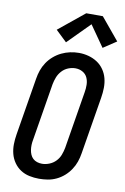

<svg xmlns="http://www.w3.org/2000/svg" viewBox="-105 -1038 721 1106"><g transform="rotate(10 255.5 -485.0)"><path d="M204 8Q175 8 147 2Q119 -4 96 -19Q73 -34 57 -57Q41 -80 34 -107Q27 -134 27.5 -163Q28 -192 33 -222L88 -556Q92 -582 100.5 -606.5Q109 -631 124 -653.5Q139 -676 160 -694Q181 -712 205 -723.5Q229 -735 254.5 -740.5Q280 -746 306 -746Q335 -746 362.5 -738.5Q390 -731 413 -716Q436 -701 452 -678Q468 -655 475 -628Q482 -601 481.5 -572Q481 -543 476 -513L421 -179Q417 -153 408.5 -128.5Q400 -104 385 -81.5Q370 -59 349.5 -41Q329 -23 304.5 -11.5Q280 0 254.5 4Q229 8 204 8ZM206 -80Q227 -80 248.5 -88.5Q270 -97 286 -113.5Q302 -130 310 -151Q318 -172 322 -193L377 -528Q381 -550 380.5 -573Q380 -596 371 -615Q362 -634 343 -644.5Q324 -655 301 -655Q280 -655 259 -646.5Q238 -638 222.5 -621Q207 -604 199 -583.5Q191 -563 187 -542L132 -207Q129 -192 128.5 -177Q128 -162 130 -148Q132 -134 137.5 -121Q143 -108 153 -98.5Q163 -89 177 -84.5Q191 -80 206 -80Q206 -80 206 -80Q206 -80 206 -80ZM221 -793 156 -855 307 -978H404L511 -849L434 -798L348 -921Z"/></g></svg>

Font: Iosevka Curly Semibold Oblique
Style: Regular
Weight: 600
Italic angle: -9°
Monospace: yes
Designer: Belleve Invis
Foundry: Belleve Invis
Version: Version 11.1.0; ttfautohint (v1.8.3)